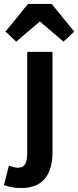

<svg xmlns="http://www.w3.org/2000/svg" viewBox="-66 -754 396 973"><path d="M-46 184C-23 192 5 199 41 199C159 199 200 122 200 16V-491H72V18C72 68 62 96 25 96C12 96 -5 91 -21 86ZM16 -543 136 -645 256 -543 310 -594 196 -734H76L-38 -594Z"/></svg>

Font: Source Sans Pro SemBd
Style: Regular
Weight: 700
Designer: Paul D. Hunt
Foundry: Adobe Systems Incorporated
Version: Version 2.020;PS 2.0;hotconv 1.0.86;makeotf.lib2.5.63406